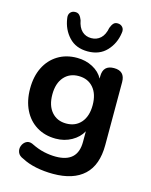

<svg xmlns="http://www.w3.org/2000/svg" viewBox="-136 -841 881 1118"><g transform="rotate(15 304.0 -282.0)"><path d="M292 -113Q348 -113 381 -151Q414 -189 414 -256Q414 -323 381 -361Q348 -399 292 -399Q237 -399 204 -361Q171 -323 171 -256Q171 -189 204 -151Q237 -113 292 -113ZM304 -551Q233 -551 191 -596Q149 -641 140 -706Q136 -727 146 -740Q156 -753 174 -754Q191 -755 201 -745Q211 -735 218 -716Q226 -673 248.5 -652Q271 -631 304 -631Q337 -631 360 -652Q383 -673 391 -716Q398 -735 407.5 -745Q417 -755 434 -754Q452 -753 462.5 -740Q473 -727 469 -706Q460 -641 417.5 -596Q375 -551 304 -551ZM294 190Q240 190 191 180Q142 170 105 150Q79 140 71.5 120.5Q64 101 71 82Q78 63 94 53Q110 43 131 51Q175 73 212 81Q249 89 283 89Q415 89 415 -35V-99Q394 -60 351 -36Q308 -12 256 -12Q190 -12 140.5 -42.5Q91 -73 64 -128Q37 -183 37 -256Q37 -329 64 -383.5Q91 -438 140.5 -468.5Q190 -499 256 -499Q308 -499 350.5 -476.5Q393 -454 413 -416V-430Q413 -497 479 -497Q545 -497 545 -430V-51Q545 70 480.5 130Q416 190 294 190Z"/></g></svg>

Font: Chiron GoRound TC SB
Style: Regular
Weight: 500
Designer: Ryoko NISHIZUKA 西塚涼子 (kana, bopomofo & ideographs); Paul D. Hunt (Latin, Greek & Cyrillic); Sandoll Communications 산돌커뮤니
Foundry: Adobe
Version: Version 1.000;hotconv 1.1.1;makeotfexe 2.6.0